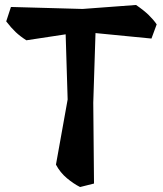

<svg xmlns="http://www.w3.org/2000/svg" viewBox="-20 -736 655 772"><path d="M589 -581 364 -603 355 -323 358 2 302 16Q276 3 249 -19.5Q222 -42 205 -74L252 -336L244 -598L86 -574Q61 -590 43 -607Q25 -624 5 -650L24 -708L312 -700L527 -716Q559 -694 578 -675.5Q597 -657 610 -638Z"/></svg>

Font: Langar
Style: Regular
Weight: 400
Designer: Alessia Mazzarella
Foundry: Typeland
Version: Version 1.001; ttfautohint (v1.8.3)